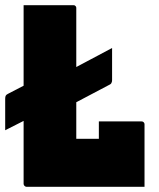

<svg xmlns="http://www.w3.org/2000/svg" viewBox="-44 -720 614 740"><path d="M58 0Q56 0 54 -1Q52 -2 50.5 -3.5Q49 -5 48 -7Q47 -9 47 -11Q47 -86 47 -160Q47 -234 47 -309Q47 -384 47 -458.5Q47 -533 47 -607Q47 -631 47 -654Q47 -677 47 -700Q97 -700 143 -700Q189 -700 239 -700Q243 -700 245 -698.5Q247 -697 248.5 -695Q250 -693 250 -689Q250 -628 250 -564.5Q250 -501 250 -437Q250 -373 250 -310Q250 -247 250 -185H352Q392 -185 421.5 -173.5Q451 -162 470.5 -139Q490 -116 500.5 -81.5Q511 -47 513 0ZM337 -252Q370 -252 395 -252Q420 -252 445 -252Q470 -252 502 -252Q505 -252 507.5 -250.5Q510 -249 511.5 -246.5Q513 -244 513 -241Q513 -206 513 -177Q513 -148 513 -120.5Q513 -93 513 -64Q513 -35 513 0Q455 -2 415.5 -23Q376 -44 356.5 -83Q337 -122 337 -174Q337 -190 337 -201.5Q337 -213 337 -225Q337 -237 337 -252ZM388 -535Q388 -522 388 -490Q388 -458 388 -412Q388 -407 387 -404Q386 -401 384.5 -398.5Q383 -396 379 -394L214 -307Q196 -297 180.5 -297.5Q165 -298 149 -298.5Q133 -299 114 -288L-24 -218Q-24 -228 -24 -244.5Q-24 -261 -24 -284.5Q-24 -308 -24 -339Q-24 -347 -22 -351Q-20 -355 -14 -358L121 -428Q139 -437 153 -436Q167 -435 181.5 -434Q196 -433 213 -442Z"/></svg>

Font: Recursive Black
Style: Regular
Weight: 900
Version: Version 1.085